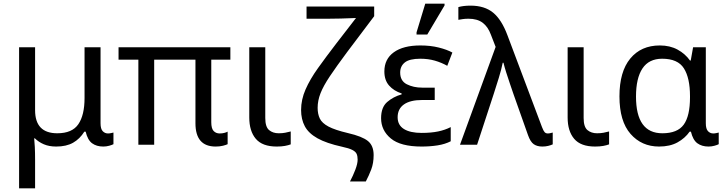

<svg xmlns="http://www.w3.org/2000/svg" viewBox="-20 -796 3995 1056"><path d="M85 240V-536H173V-190Q173 -63 295 -63Q377 -63 411 -113Q445 -163 445 -257V-536H533V-118Q533 -87 545 -74.5Q557 -62 574 -62Q582 -62 591 -64Q600 -66 604 -67V-3Q597 1 581 5.5Q565 10 548 10Q511 10 486.5 -8Q462 -26 451 -72H444Q419 -32 382 -11Q345 10 289 10Q250 10 221 -2.5Q192 -15 172 -35H168Q170 -17 171.5 13Q173 43 173 84V240Z M1166 10Q1055 10 1055 -118V-468H828V0H741V-468H632V-536H1247V-468H1142V-124Q1142 -89 1155 -75.5Q1168 -62 1188 -62Q1202 -62 1213.5 -65Q1225 -68 1232 -72V-3Q1224 1 1206.5 5.5Q1189 10 1166 10Z M1502 10Q1423 10 1387 -32.5Q1351 -75 1351 -150V-536H1439V-147Q1439 -98 1460 -80.5Q1481 -63 1513 -63Q1533 -63 1548.5 -66Q1564 -69 1579 -73V-2Q1566 3 1547 6.5Q1528 10 1502 10Z M1905 202Q1922 170 1934.5 137Q1947 104 1947 82Q1947 63 1941.5 50.5Q1936 38 1917.5 28.5Q1899 19 1861 11Q1775 -8 1726 -35.5Q1677 -63 1656.5 -101.5Q1636 -140 1636 -191Q1636 -248 1660.5 -304Q1685 -360 1729 -421.5Q1773 -483 1829 -556L1938 -697Q1934 -697 1910.5 -696Q1887 -695 1853.5 -694Q1820 -693 1786 -693H1666V-760H2038V-707L1888 -508Q1830 -430 1794.5 -377Q1759 -324 1743 -283.5Q1727 -243 1727 -203Q1727 -169 1739 -144Q1751 -119 1786.5 -100Q1822 -81 1894 -64Q1972 -46 2003.5 -20.5Q2035 5 2035 57Q2035 101 2022 135.5Q2009 170 1992 202Z M2299 10Q2183 10 2129.5 -34.5Q2076 -79 2076 -146Q2076 -206 2109.5 -235Q2143 -264 2189 -277V-282Q2146 -296 2120 -325.5Q2094 -355 2094 -403Q2094 -471 2146 -508.5Q2198 -546 2292 -546Q2348 -546 2393.5 -534.5Q2439 -523 2468 -507L2440 -434Q2408 -452 2371.5 -462.5Q2335 -473 2292 -473Q2232 -473 2206.5 -452.5Q2181 -432 2181 -397Q2181 -351 2217.5 -332.5Q2254 -314 2302 -314H2371V-246H2302Q2236 -246 2201.5 -221.5Q2167 -197 2167 -151Q2167 -108 2201.5 -86.5Q2236 -65 2299 -65Q2351 -65 2389.5 -73Q2428 -81 2459 -97V-19Q2428 -3 2387 3.5Q2346 10 2299 10ZM2271 -606V-618L2319 -776H2425V-766L2330 -606Z M2963 10Q2934 10 2915.5 -3Q2897 -16 2884 -53L2805 -276Q2797 -300 2785.5 -333Q2774 -366 2764 -398Q2754 -430 2749 -451H2745Q2738 -415 2723.5 -368Q2709 -321 2696 -281L2604 0H2510L2706 -538L2680 -605Q2664 -649 2634.5 -671Q2605 -693 2557 -693Q2539 -693 2525.5 -691Q2512 -689 2501 -687V-757Q2515 -761 2531.5 -763Q2548 -765 2568 -765Q2645 -765 2692 -726.5Q2739 -688 2771 -602L2961 -97Q2969 -76 2975.5 -69Q2982 -62 2993 -62Q3001 -62 3008 -64Q3015 -66 3020 -67V-2Q3009 3 2994.5 6.5Q2980 10 2963 10Z M3253 10Q3174 10 3138 -32.5Q3102 -75 3102 -150V-536H3190V-147Q3190 -98 3211 -80.5Q3232 -63 3264 -63Q3284 -63 3299.5 -66Q3315 -69 3330 -73V-2Q3317 3 3298 6.5Q3279 10 3253 10Z M3605 10Q3509 10 3448 -59.5Q3387 -129 3387 -266Q3387 -402 3446.5 -474Q3506 -546 3609 -546Q3665 -546 3707 -523Q3749 -500 3775 -463H3779L3792 -536H3862V-118Q3862 -87 3874 -74.5Q3886 -62 3903 -62Q3911 -62 3920 -64Q3929 -66 3933 -67V-3Q3926 1 3910 5.5Q3894 10 3877 10Q3840 10 3815.5 -8Q3791 -26 3780 -72H3773Q3748 -36 3706.5 -13Q3665 10 3605 10ZM3623 -63Q3706 -63 3740.5 -110.5Q3775 -158 3775 -261V-267Q3775 -367 3741.5 -420Q3708 -473 3622 -473Q3549 -473 3513.5 -419.5Q3478 -366 3478 -265Q3478 -63 3623 -63Z"/></svg>

Font: Noto Sans Living
Style: Regular
Weight: 400
Designer: Monotype Design Team
Foundry: Monotype Imaging Inc.
Version: Version 2.013; ttfautohint (v1.8.4.7-5d5b)